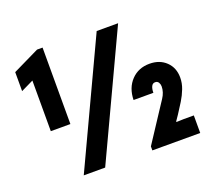

<svg xmlns="http://www.w3.org/2000/svg" viewBox="-124 -895 1156 1053"><g transform="rotate(-20 454.0 -368.0)"><path d="M106.9 -289.6V-629.9L124 -593.3L34.2 -549.8V-660.6L189 -735.8H221.2V-289.6ZM193.8 0 531.2 -719.7H656.2L318.8 0ZM594.2 0V-23.4L693.8 -175.3Q719.2 -214.4 740.7 -246.6Q762.2 -278.8 762.2 -313Q762.2 -325.2 755.9 -335.7Q749.5 -346.2 735.8 -346.2Q721.2 -346.2 714.4 -332Q707.5 -317.9 707.5 -294.9H591.8Q593.3 -365.2 634.8 -408.7Q676.3 -452.1 741.2 -452.1Q800.3 -452.1 837.4 -416.5Q874.5 -380.9 874.5 -323.7Q874.5 -291 862.3 -259Q850.1 -227.1 831.5 -196.8Q813 -166.5 793.5 -137.2L771.5 -105V-101.1L814.9 -102.5H873.5V0Z"/></g></svg>

Font: Reddit Sans Condensed ExtraBold
Style: Regular
Weight: 800
Designer: Stephen Hutchings
Foundry: Reddit
Version: Version 1.014